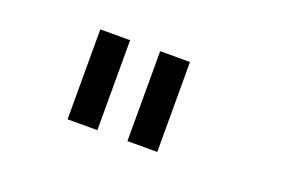

<svg xmlns="http://www.w3.org/2000/svg" viewBox="-56 -1168 1001 668"><g transform="rotate(20 444.5 -833.5)"><path d="M222.7 -667Q222.7 -750 222.7 -1000Q250 -1000 333 -1000Q333 -917 333 -667Q305.7 -667 222.7 -667ZM444.3 -667Q444.3 -750 444.3 -1000Q471.7 -1000 554.7 -1000Q554.7 -917 554.7 -667Q527.3 -667 444.3 -667Z"/></g></svg>

Font: Ingsat TST_CRD
Style: Regular
Weight: 300
Designer: Tofik Waleny
Version: 1.0